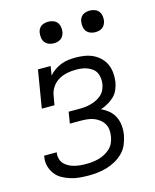

<svg xmlns="http://www.w3.org/2000/svg" viewBox="-112 -809 723 893"><g transform="rotate(-15 250.0 -362.0)"><path d="M205 8Q182 8 160 6Q138 4 117 -2.5Q96 -9 77.5 -19.5Q59 -30 46.5 -46.5Q34 -63 28 -84.5Q22 -106 26 -128Q26 -130 26.5 -131.5Q27 -133 27 -135H88Q88 -134 87.5 -133Q87 -132 87 -131Q85 -117 89 -103Q93 -89 102 -79.5Q111 -70 123 -63.5Q135 -57 148.5 -53.5Q162 -50 176 -48.5Q190 -47 205 -47Q220 -47 235 -48.5Q250 -50 265.5 -54Q281 -58 295.5 -65.5Q310 -73 322 -84Q334 -95 341 -110Q348 -125 350 -140Q353 -156 351.5 -172Q350 -188 342.5 -201Q335 -214 323 -223.5Q311 -233 297 -238.5Q283 -244 267 -246Q251 -248 235 -248H181L190 -303H244Q258 -303 271.5 -304.5Q285 -306 299 -310Q313 -314 326 -320.5Q339 -327 350 -337Q361 -347 367 -360.5Q373 -374 375 -387Q377 -401 375.5 -415Q374 -429 368 -441Q362 -453 351.5 -461Q341 -469 328.5 -474Q316 -479 302 -481Q288 -483 274 -483Q274 -483 274 -483Q274 -483 273 -483Q252 -483 231 -479Q210 -475 190.5 -464Q171 -453 158 -434Q145 -415 142 -394L134 -349H73L103 -530H164L157 -486Q169 -500 184.5 -510.5Q200 -521 217 -527.5Q234 -534 251.5 -536Q269 -538 286 -538Q308 -538 329.5 -534.5Q351 -531 369.5 -522Q388 -513 403 -498.5Q418 -484 426.5 -465Q435 -446 437 -424.5Q439 -403 436 -381Q433 -363 425.5 -345Q418 -327 404 -313.5Q390 -300 373 -290.5Q356 -281 338 -275Q358 -266 374.5 -252Q391 -238 400.5 -218.5Q410 -199 412 -176Q414 -153 410 -131Q406 -109 397 -87.5Q388 -66 371.5 -49.5Q355 -33 334.5 -21.5Q314 -10 292 -3.5Q270 3 248 5.5Q226 8 205 8ZM406 -628Q394 -628 382.5 -632.5Q371 -637 364 -646Q357 -655 355 -667.5Q353 -680 355 -693Q356 -701 360.5 -709.5Q365 -718 372.5 -723Q380 -728 389 -730Q398 -732 406 -732Q419 -732 430.5 -727.5Q442 -723 449 -714Q456 -705 458 -692.5Q460 -680 458 -667Q456 -659 451.5 -650.5Q447 -642 439.5 -637Q432 -632 423.5 -630Q415 -628 406 -628ZM206 -628Q194 -628 182.5 -632.5Q171 -637 164 -646Q157 -655 155 -667.5Q153 -680 155 -693Q156 -701 160.5 -709.5Q165 -718 172.5 -723Q180 -728 189 -730Q198 -732 206 -732Q219 -732 230.5 -727.5Q242 -723 249 -714Q256 -705 258 -692.5Q260 -680 258 -667Q256 -659 251.5 -650.5Q247 -642 239.5 -637Q232 -632 223.5 -630Q215 -628 206 -628Z"/></g></svg>

Font: Iosevka Slab Light Oblique
Style: Regular
Weight: 300
Italic angle: -9°
Monospace: yes
Designer: Belleve Invis
Foundry: Belleve Invis
Version: Version 11.1.1; ttfautohint (v1.8.3)